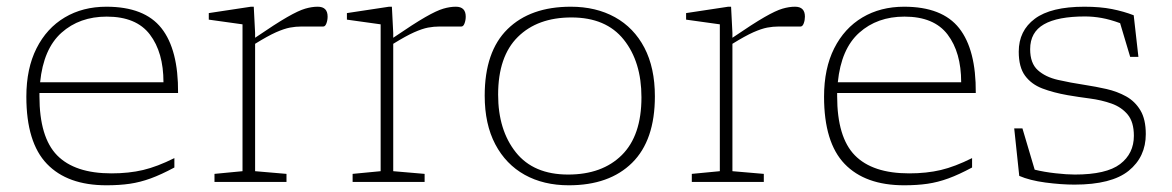

<svg xmlns="http://www.w3.org/2000/svg" viewBox="-20 -542 3491 572"><path d="M297 -522Q410.5 -522 461 -458Q511.5 -394 510.5 -265H97.5Q97.5 -260.5 97.5 -255.5Q97.5 -133 150.2 -79.2Q203 -25.5 312 -25.5Q364 -25.5 406.2 -35.5Q448.5 -45.5 499.5 -71V-43Q460.5 -22 429 -10.5Q397.5 1 366.5 5.5Q335.5 10 297 10Q181 10 119.8 -53.8Q58.5 -117.5 58.5 -254Q58.5 -338 88.8 -398Q119 -458 172.8 -490Q226.5 -522 297 -522ZM298 -492.5Q217 -492.5 163.2 -444.5Q109.5 -396.5 99.5 -297H467Q467 -386 426.5 -439.2Q386 -492.5 298 -492.5Z M740 -444V-429.5Q801.5 -471.5 835.5 -491Q869.5 -510.5 889.2 -516.2Q909 -522 926.5 -522Q956 -522 956 -492.5Q956 -482 952.5 -472.5Q949 -463 943 -463H878Q861 -463 843.8 -459.8Q826.5 -456.5 802.2 -445.8Q778 -435 740 -411.5V-32L833.5 -24V0H619V-24L702.5 -32V-469.5L602 -483.5V-503L727.5 -522H736Z M1151.5 -444V-429.5Q1213 -471.5 1247 -491Q1281 -510.5 1300.8 -516.2Q1320.5 -522 1338 -522Q1367.5 -522 1367.5 -492.5Q1367.5 -482 1364 -472.5Q1360.5 -463 1354.5 -463H1289.5Q1272.5 -463 1255.2 -459.8Q1238 -456.5 1213.8 -445.8Q1189.5 -435 1151.5 -411.5V-32L1245 -24V0H1030.5V-24L1114 -32V-469.5L1013.5 -483.5V-503L1139 -522H1147.5Z M1674.5 10Q1599.5 10 1543.2 -21.2Q1487 -52.5 1455.5 -112.2Q1424 -172 1424 -257Q1424 -388.5 1492 -455.2Q1560 -522 1680.5 -522Q1755.5 -522 1812 -490.8Q1868.5 -459.5 1899.8 -399.8Q1931 -340 1931 -255Q1931 -124 1863.2 -57Q1795.5 10 1674.5 10ZM1672.5 -22Q1774 -22 1832.5 -80Q1891 -138 1891 -252Q1891 -358 1838.2 -424Q1785.5 -490 1682.5 -490Q1581.5 -490 1522.8 -432Q1464 -374 1464 -260Q1464 -154.5 1516.8 -88.2Q1569.5 -22 1672.5 -22Z M2162 -444V-429.5Q2223.5 -471.5 2257.5 -491Q2291.5 -510.5 2311.2 -516.2Q2331 -522 2348.5 -522Q2378 -522 2378 -492.5Q2378 -482 2374.5 -472.5Q2371 -463 2365 -463H2300Q2283 -463 2265.8 -459.8Q2248.5 -456.5 2224.2 -445.8Q2200 -435 2162 -411.5V-32L2255.5 -24V0H2041V-24L2124.5 -32V-469.5L2024 -483.5V-503L2149.5 -522H2158Z M2673.5 -522Q2787 -522 2837.5 -458Q2888 -394 2887 -265H2474Q2474 -260.5 2474 -255.5Q2474 -133 2526.8 -79.2Q2579.5 -25.5 2688.5 -25.5Q2740.5 -25.5 2782.8 -35.5Q2825 -45.5 2876 -71V-43Q2837 -22 2805.5 -10.5Q2774 1 2743 5.5Q2712 10 2673.5 10Q2557.5 10 2496.2 -53.8Q2435 -117.5 2435 -254Q2435 -338 2465.2 -398Q2495.5 -458 2549.2 -490Q2603 -522 2673.5 -522ZM2674.5 -492.5Q2593.5 -492.5 2539.8 -444.5Q2486 -396.5 2476 -297H2843.5Q2843.5 -386 2803 -439.2Q2762.5 -492.5 2674.5 -492.5Z M3210.5 -522Q3257.5 -522 3292.8 -515Q3328 -508 3357.5 -496.5L3371.5 -372.5H3347L3317 -473Q3287 -484 3261.8 -488.5Q3236.5 -493 3212.5 -493Q3131 -493 3090 -469.5Q3049 -446 3049 -395.5Q3049 -353.5 3071.8 -333Q3094.5 -312.5 3131.8 -304Q3169 -295.5 3212 -289Q3244.5 -284 3276.5 -276.8Q3308.5 -269.5 3335 -254.8Q3361.5 -240 3377.5 -213.2Q3393.5 -186.5 3393.5 -142.5Q3393.5 -74.5 3342.5 -33.2Q3291.5 8 3181 8Q3141.5 8 3094.5 1.8Q3047.5 -4.5 3016.5 -18L3001.5 -159.5H3026L3062.5 -36.5Q3091 -29.5 3124.5 -25.8Q3158 -22 3182 -22Q3276 -22 3317 -53.2Q3358 -84.5 3358 -137.5Q3358 -178.5 3339.5 -200.8Q3321 -223 3291.2 -233.5Q3261.5 -244 3227 -248.5Q3192.5 -253 3160.5 -258.5Q3118 -266 3085.2 -278.5Q3052.5 -291 3033.8 -316.5Q3015 -342 3015 -388Q3015 -450.5 3063 -486.2Q3111 -522 3210.5 -522Z"/></svg>

Font: Newsreader Caption ExtraLight
Style: Regular
Weight: 275
Designer: Hugues Gentile
Foundry: Production Type
Version: Version 1.001